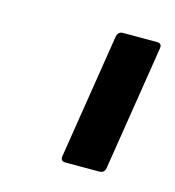

<svg xmlns="http://www.w3.org/2000/svg" viewBox="-54 -730 317 348"><g transform="rotate(15 104.5 -556.0)"><path d="M97.2 -429.2Q87.4 -429.2 88.9 -439L126 -672.9Q127.9 -683.1 137.2 -683.1H201.2Q210.9 -683.1 209 -672.9L171.9 -439Q170.4 -429.2 160.2 -429.2Z"/></g></svg>

Font: Sofia Sans
Style: Italic
Weight: 400
Italic angle: -9°
Designer: Botio Nikoltchev, Ani Petrova
Foundry: lettersoup
Version: Version 4.100